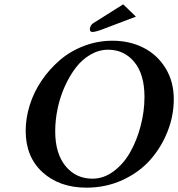

<svg xmlns="http://www.w3.org/2000/svg" viewBox="-20 -844 813 876"><path d="M473.1 -617.2Q431.2 -617.2 392.6 -594.7Q354 -572.3 325.4 -534.7Q296.9 -497.1 275.4 -449.2Q253.9 -401.4 242.9 -348.6Q231.9 -295.9 231.9 -245.1Q231.9 -143.6 279.1 -86.2Q326.2 -28.8 401.9 -28.8Q453.1 -28.8 498.5 -62.5Q543.9 -96.2 574.2 -149.9Q604.5 -203.6 621.8 -269.8Q639.2 -335.9 639.2 -401.9Q639.2 -504.9 592.8 -561Q546.4 -617.2 473.1 -617.2ZM375 12.2Q251.5 12.2 174.3 -57.9Q97.2 -127.9 97.2 -247.1Q97.2 -305.2 115.7 -364.5Q134.3 -423.8 169.7 -476.1Q205.1 -528.3 252.7 -569.3Q300.3 -610.4 362.8 -634.3Q425.3 -658.2 493.2 -658.2Q571.8 -658.2 635 -626Q698.2 -593.8 735.6 -532.5Q772.9 -471.2 772.9 -391.1Q772.9 -316.4 744.6 -244.4Q716.3 -172.4 666 -115.2Q615.7 -58.1 539.6 -22.9Q463.4 12.2 375 12.2ZM542 -824.2 600.1 -768.1 446.8 -710Q416 -698.2 401.9 -698.2Q390.1 -698.2 390.1 -710V-712.9Q392.6 -729.5 404.8 -737.8Z"/></svg>

Font: Linux Libertine
Style: Bold Italic
Weight: 700
Italic angle: -11.5°
Designer: Philipp H. Poll
Foundry: Philipp H. Poll
Version: Version 4.0.5